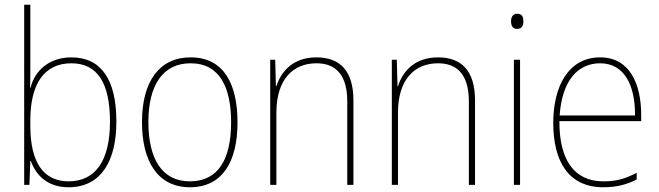

<svg xmlns="http://www.w3.org/2000/svg" viewBox="-20 -780 2780 810"><path d="M108 -509V-760H82V0H104L108 -101H110C133 -37 184 10 269 10C408 10 471 -103 471 -267C471 -444 407 -538 281 -538C191 -538 127 -485 109 -410H107C108 -438 108 -481 108 -509ZM281 -513C391 -513 444 -430 444 -267C444 -102 383 -15 269 -15C165 -15 108 -93 108 -248V-274C108 -422 164 -513 281 -513Z M982 -264C982 -423 926 -538 784 -538C652 -538 579 -436 579 -265C579 -97 647 10 781 10C918 10 982 -97 982 -264ZM606 -265C606 -421 667 -513 784 -513C909 -513 955 -408 955 -264C955 -110 902 -15 781 -15C662 -15 606 -112 606 -265Z M1315 -538C1215 -538 1165 -477 1146 -416H1144L1141 -528H1120V0H1146V-305C1146 -446 1217 -513 1315 -513C1396 -513 1445 -465 1445 -352V0H1471V-357C1471 -481 1414 -538 1315 -538Z M1828 -538C1728 -538 1678 -477 1659 -416H1657L1654 -528H1633V0H1659V-305C1659 -446 1730 -513 1828 -513C1909 -513 1958 -465 1958 -352V0H1984V-357C1984 -481 1927 -538 1828 -538Z M2162 -722C2142 -722 2136 -706 2136 -690C2136 -673 2142 -658 2161 -658C2182 -658 2188 -672 2188 -690C2188 -706 2184 -722 2162 -722ZM2174 -528H2148V0H2174Z M2512 -538C2378 -538 2314 -416 2314 -261C2314 -100 2378 10 2525 10C2581 10 2624 -1 2666 -23V-51C2614 -24 2578 -15 2525 -15C2403 -15 2339 -105 2340 -269H2685V-295C2685 -427 2636 -538 2512 -538ZM2512 -513C2614 -513 2660 -420 2659 -293H2341C2351 -438 2416 -513 2512 -513Z"/></svg>

Font: Noto Sans Gurmukhi SemiCondensed Thin
Style: Regular
Weight: 100
Width: 4
Designer: Jelle Bosma - Monotype Design Team
Foundry: Monotype Imaging Inc.
Version: Version 2.004